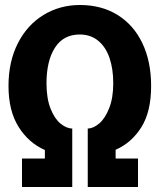

<svg xmlns="http://www.w3.org/2000/svg" viewBox="-20 -748 640 768"><path d="M68 -114H159.5V-148Q95 -176 54.5 -240.2Q14 -304.5 14 -404Q14 -501 51.2 -574.5Q88.5 -648 153.8 -688Q219 -728 300 -728Q386 -728 450.2 -688.2Q514.5 -648.5 549.5 -575.2Q584.5 -502 584.5 -404Q584.5 -301 545.2 -238.8Q506 -176.5 442.5 -149V-114H532V0H331V-234Q353.5 -234 377.2 -254.5Q401 -275 417 -316Q433 -357 433 -415Q433 -473 417.8 -517Q402.5 -561 372.2 -585.5Q342 -610 299 -610Q233.5 -610 199.8 -557.2Q166 -504.5 166 -415Q166 -354.5 182.2 -313.5Q198.5 -272.5 222.5 -253.2Q246.5 -234 269 -234V0H68Z"/></svg>

Font: JuliaMono Black
Style: Regular
Weight: 900
Monospace: yes
Designer: cormullion
Foundry: corm
Version: Version 0.054; ttfautohint (v1.8.4)